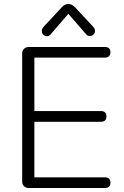

<svg xmlns="http://www.w3.org/2000/svg" viewBox="-20 -940 619 960"><path d="M503.9 -53.2Q532.2 -53.2 532.2 -26.6Q532.2 0 503.9 0H124Q109.9 0 100.3 -9Q90.8 -18.1 90.8 -30.8V-673.8Q90.8 -687 100.3 -696Q109.9 -705.1 124 -705.1H503.9Q532.2 -705.1 532.2 -678.2Q532.2 -666 524.7 -658.9Q517.1 -651.9 503.9 -651.9H151.9V-384.8H483.9Q512.2 -384.8 512.2 -357.9Q512.2 -331.1 483.9 -331.1H151.9V-53.2ZM198.2 -806.2 290 -904.8Q304.2 -919.9 321.5 -919.9Q338.9 -919.9 354 -904.8L445.8 -806.2Q454.6 -797.4 454.8 -786.4Q455.1 -775.4 447.5 -767.6Q439.9 -759.8 429 -759.8Q418 -759.8 410.2 -769L321.8 -871.1L233.9 -769Q225.1 -758.8 214.6 -758.8Q204.1 -758.8 196.5 -766.4Q189 -773.9 189 -784.9Q189 -795.9 198.2 -806.2Z"/></svg>

Font: Nunito-Light
Style: Regular
Weight: 300
Designer: Vernon Adams
Foundry: newtypography
Version: Version 3.000